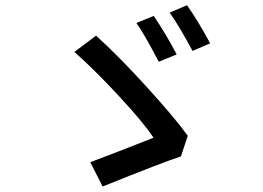

<svg xmlns="http://www.w3.org/2000/svg" viewBox="-20 -738 996 728"><path d="M563 -677.7Q609.9 -607.9 649.9 -531.7L582 -503.9Q525.4 -611.8 497.1 -650.9ZM689 -718.3Q730.5 -659.7 776.9 -573.7L710 -544.9Q653.8 -649.4 623 -689.9ZM666 -145Q603.5 -125 369.1 -30.8L322.3 -123Q424.3 -161.1 562 -215.8Q524.9 -272.5 431.4 -373.3Q337.9 -474.1 262.2 -541L344.2 -603Q433.1 -522 538.3 -406.2Q643.6 -290.5 691.9 -223.1Z"/></svg>

Font: Karasuma Gothic
Style: Regular
Weight: 500
Designer: Rasmus Andersson / Ryoko Nishizuka
Foundry: Genbu
Version: Version 1.00